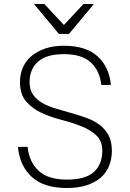

<svg xmlns="http://www.w3.org/2000/svg" viewBox="-20 -935 650 961"><path d="M315 6Q199 6 138.5 -50Q78 -106 70 -200H118Q126 -124 173.5 -80Q221 -36 315 -36Q408 -36 450 -74.5Q492 -113 492 -180Q492 -230 461.5 -258Q431 -286 385 -304Q339 -322 286 -335.5Q233 -349 187 -370.5Q141 -392 110.5 -427.5Q80 -463 80 -525Q80 -564 94.5 -597Q109 -630 137 -654Q165 -678 206 -692Q247 -706 300 -706Q411 -706 469 -652.5Q527 -599 535 -510H487Q479 -582 434 -623Q389 -664 300 -664Q212 -664 170 -626Q128 -588 128 -525Q128 -486 145.5 -461Q163 -436 192 -419.5Q221 -403 258 -392Q295 -381 334 -370Q373 -359 410 -346Q447 -333 476 -312Q505 -291 522.5 -259.5Q540 -228 540 -180Q540 -139 526 -104.5Q512 -70 483.5 -45.5Q455 -21 413 -7.5Q371 6 315 6ZM150 -915H202L300 -810L398 -915H450L325 -765H275Z"/></svg>

Font: PT Root UI Light
Style: Regular
Weight: 300
Designer: Vitaly Kuzmin
Foundry: ParaType Ltd.
Version: Version 2.000G